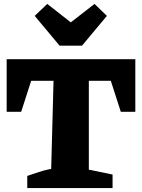

<svg xmlns="http://www.w3.org/2000/svg" viewBox="-20 -959 723 979"><path d="M670 -657V-389H596L545 -547H433V-94L554 -69V0H119V-62Q149 -72 178.5 -82Q208 -92 241 -98L253 -547H139L88 -389H14V-657ZM284 -726 157 -878 221 -939 341 -845 462 -939 525 -878 398 -726Z"/></svg>

Font: Piazzolla SC ExtraBold
Style: Regular
Weight: 800
Designer: Juan Pablo del Peral
Foundry: Huerta Tipografica
Version: Version 1.330